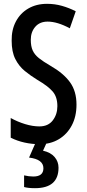

<svg xmlns="http://www.w3.org/2000/svg" viewBox="-20 -744 456 1004"><path d="M380 -197Q380 -135 355.5 -88.5Q331 -42 287.5 -16Q244 10 187 10Q147 10 108.5 1.5Q70 -7 36 -24V-127Q72 -107 111.5 -95Q151 -83 186 -83Q232 -83 256 -114.5Q280 -146 280 -189Q280 -237 255.5 -265.5Q231 -294 176 -326Q140 -348 109.5 -373Q79 -398 60 -435.5Q41 -473 41 -531Q40 -588 63 -631.5Q86 -675 128 -699.5Q170 -724 226 -724Q266 -724 303.5 -713.5Q341 -703 376 -685L345 -596Q280 -631 229 -631Q188 -631 164.5 -604Q141 -577 141 -536Q141 -502 151 -480Q161 -458 183.5 -440Q206 -422 244 -400Q312 -361 346 -314Q380 -267 380 -197ZM286 133Q286 240 163 240Q127 240 106 234V173Q131 179 154 179Q207 179 207 136Q207 89 132 80L167 0H225L205 44Q245 53 265.5 77Q286 101 286 133Z"/></svg>

Font: Noto Sans Telugu ExtraCondensed Medium
Style: Regular
Weight: 500
Width: 2
Designer: Jelle Bosma - Monotype Design Team
Foundry: Monotype Imaging Inc.
Version: Version 2.005; ttfautohint (v1.8.4.7-5d5b)